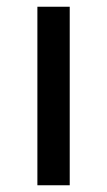

<svg xmlns="http://www.w3.org/2000/svg" viewBox="-20 -550 319 570"><path d="M91 0H187V-530H91Z"/></svg>

Font: Chess Sans Medium
Style: Regular
Weight: 500
Designer: Wolf Bōese
Foundry: Wolf Bōese
Version: Version 7.223;Glyphs 3.3 (3306)